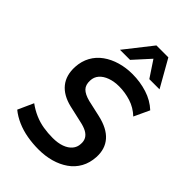

<svg xmlns="http://www.w3.org/2000/svg" viewBox="-279 -1066 1184 1184"><g transform="rotate(45 313.0 -474.0)"><path d="M295 10Q244 10 195.5 1.5Q147 -7 104.5 -25.5Q62 -44 29 -71L75 -173Q109 -148 147 -131.5Q185 -115 225 -108.5Q265 -102 307 -102Q352 -102 385 -114Q418 -126 436.5 -148Q455 -170 456 -199Q458 -224 448 -242.5Q438 -261 415.5 -273.5Q393 -286 354 -294L248 -318Q169 -337 130 -385.5Q91 -434 95 -510Q98 -562 120.5 -603Q143 -644 182 -672Q221 -700 271 -714.5Q321 -729 377 -729Q444 -729 505.5 -709.5Q567 -690 612 -648L565 -547Q525 -585 474.5 -601Q424 -617 372 -617Q329 -617 294.5 -604.5Q260 -592 240.5 -569.5Q221 -547 220 -516Q218 -477 238.5 -456Q259 -435 305 -423L412 -399Q501 -379 543 -331Q585 -283 581 -210Q578 -156 555 -114.5Q532 -73 492.5 -45.5Q453 -18 403 -4Q353 10 295 10ZM216 -780 356 -958H460L561 -780H472L401 -887L304 -780Z"/></g></svg>

Font: Nunitoga
Style: Bold Italic
Weight: 700
Italic angle: -9°
Designer: Vernon Adams
Foundry: Vernon Adams
Version: Version 1.0